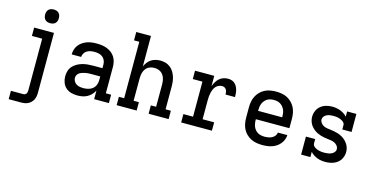

<svg xmlns="http://www.w3.org/2000/svg" viewBox="-89 -1194 3628 1863"><g transform="rotate(15 1725.0 -262.0)"><path d="M62 215V131H186Q195 131 203.5 127Q212 123 216.5 115.5Q221 108 222.5 99Q224 90 224 81V-436H121V-520H320V81Q320 99 317 117Q314 135 306 151Q298 167 285 180Q272 193 256 201Q240 209 222 212Q204 215 186 215ZM260 -601Q246 -601 232.5 -605Q219 -609 209 -619Q199 -629 195 -642.5Q191 -656 191 -670Q191 -684 195 -697.5Q199 -711 209 -721Q219 -731 232.5 -735Q246 -739 260 -739Q274 -739 287.5 -735Q301 -731 311 -721Q321 -711 325 -697.5Q329 -684 329 -670Q329 -656 325 -642.5Q321 -629 311 -619Q301 -609 287.5 -605Q274 -601 260 -601Z M696 8Q665 8 634 0Q603 -8 579.5 -29Q556 -50 545 -80Q534 -110 534 -142Q534 -169 542 -196Q550 -223 568.5 -243.5Q587 -264 611.5 -277.5Q636 -291 662 -298.5Q688 -306 715.5 -308.5Q743 -311 771 -311H863V-348Q863 -369 854.5 -389Q846 -409 829 -422Q812 -435 791 -439.5Q770 -444 748 -444Q729 -444 709.5 -440.5Q690 -437 673.5 -427Q657 -417 646.5 -400Q636 -383 635 -363H540Q540 -388 547.5 -412.5Q555 -437 570 -456.5Q585 -476 606 -490.5Q627 -505 650.5 -513.5Q674 -522 698.5 -525Q723 -528 748 -528Q775 -528 801 -524.5Q827 -521 851.5 -511.5Q876 -502 897 -486Q918 -470 932 -448Q946 -426 952 -400Q958 -374 958 -348V-84H1011V0H863V-86Q851 -63 833.5 -44.5Q816 -26 794 -14Q772 -2 747 3Q722 8 696 8ZM733 -76Q758 -76 782 -82Q806 -88 825 -103Q844 -118 853.5 -141.5Q863 -165 863 -189V-228H771Q756 -228 741 -227Q726 -226 711.5 -223Q697 -220 682.5 -215Q668 -210 656 -202Q644 -194 636.5 -180.5Q629 -167 629 -152Q629 -134 638.5 -117.5Q648 -101 663.5 -91.5Q679 -82 697 -79Q715 -76 733 -76Z M1089 0V-84H1142V-651H1089V-735H1237V-429Q1247 -451 1261.5 -470.5Q1276 -490 1296 -503Q1316 -516 1340 -522Q1364 -528 1388 -528Q1414 -528 1439.5 -521Q1465 -514 1486 -498Q1507 -482 1521 -460Q1535 -438 1543.5 -413Q1552 -388 1555 -362Q1558 -336 1558 -310V-84H1611V0H1410V-84H1463V-310Q1463 -327 1460.5 -343.5Q1458 -360 1452.5 -375.5Q1447 -391 1437 -404.5Q1427 -418 1413 -427Q1399 -436 1383 -440Q1367 -444 1350 -444Q1333 -444 1317 -440Q1301 -436 1287 -427Q1273 -418 1263 -404.5Q1253 -391 1247.5 -375.5Q1242 -360 1239.5 -343.5Q1237 -327 1237 -310V-84H1290V0Z M1737 0V-84H1834V-436H1737V-520H1930V-417Q1938 -439 1950.5 -460Q1963 -481 1981 -497Q1999 -513 2022 -520.5Q2045 -528 2069 -528Q2087 -528 2104.5 -522.5Q2122 -517 2135.5 -505Q2149 -493 2157.5 -477Q2166 -461 2170.5 -444Q2175 -427 2176.5 -409Q2178 -391 2178 -373H2083Q2083 -385 2081 -397.5Q2079 -410 2072.5 -421Q2066 -432 2055 -438Q2044 -444 2031 -444Q2013 -444 1996 -436.5Q1979 -429 1967 -415Q1955 -401 1948 -383.5Q1941 -366 1937 -348.5Q1933 -331 1931.5 -312.5Q1930 -294 1930 -276V-84H2046V0Z M2553 8Q2523 8 2494 3Q2465 -2 2439 -15Q2413 -28 2391.5 -49Q2370 -70 2357 -96.5Q2344 -123 2339 -152Q2334 -181 2334 -210V-310Q2334 -339 2339 -368Q2344 -397 2357 -423Q2370 -449 2390.5 -470Q2411 -491 2437 -504.5Q2463 -518 2492 -523Q2521 -528 2550 -528Q2579 -528 2608 -523Q2637 -518 2663 -504.5Q2689 -491 2709.5 -470Q2730 -449 2743 -423Q2756 -397 2761 -368Q2766 -339 2766 -310V-218H2429V-210Q2429 -193 2432 -175.5Q2435 -158 2441.5 -142.5Q2448 -127 2459.5 -113.5Q2471 -100 2486 -91.5Q2501 -83 2518 -79.5Q2535 -76 2553 -76Q2571 -76 2590 -79Q2609 -82 2626 -90.5Q2643 -99 2655 -114Q2667 -129 2669 -148H2764Q2763 -124 2754 -101Q2745 -78 2729 -59Q2713 -40 2692.5 -26.5Q2672 -13 2649 -5.5Q2626 2 2601.5 5Q2577 8 2553 8ZM2429 -302H2671V-310Q2671 -327 2668.5 -344Q2666 -361 2659 -377Q2652 -393 2641 -406Q2630 -419 2615.5 -428Q2601 -437 2584 -440.5Q2567 -444 2550 -444Q2533 -444 2516 -440.5Q2499 -437 2484.5 -428Q2470 -419 2459 -406Q2448 -393 2441 -377Q2434 -361 2431.5 -344Q2429 -327 2429 -310Z M3187 8Q3166 8 3145 5Q3124 2 3104 -6Q3084 -14 3066 -25.5Q3048 -37 3035 -53V0H2942V-181H3035V-136Q3035 -124 3043 -114Q3051 -104 3061 -97.5Q3071 -91 3082.5 -87Q3094 -83 3105.5 -80.5Q3117 -78 3129 -77Q3141 -76 3153 -76Q3171 -76 3188.5 -78.5Q3206 -81 3222 -87.5Q3238 -94 3250.5 -108Q3263 -122 3263 -139Q3263 -158 3251.5 -173Q3240 -188 3223.5 -196.5Q3207 -205 3189 -208Q3171 -211 3152.5 -213Q3134 -215 3116 -218.5Q3098 -222 3081 -227Q3064 -232 3047 -240Q3030 -248 3015.5 -259Q3001 -270 2988.5 -283.5Q2976 -297 2967.5 -313Q2959 -329 2954.5 -347Q2950 -365 2950 -383Q2950 -414 2962.5 -443Q2975 -472 2999 -491.5Q3023 -511 3053 -519.5Q3083 -528 3114 -528Q3135 -528 3156 -524.5Q3177 -521 3196.5 -513.5Q3216 -506 3234 -494.5Q3252 -483 3265 -467V-520H3358V-339H3265V-384Q3265 -396 3257.5 -405.5Q3250 -415 3239.5 -421.5Q3229 -428 3218 -432.5Q3207 -437 3195 -439.5Q3183 -442 3171 -443Q3159 -444 3147 -444Q3131 -444 3114 -441.5Q3097 -439 3082 -432Q3067 -425 3056 -411.5Q3045 -398 3045 -381Q3045 -363 3056.5 -347.5Q3068 -332 3084 -323.5Q3100 -315 3118.5 -312Q3137 -309 3155 -307Q3173 -305 3191 -301.5Q3209 -298 3226.5 -293Q3244 -288 3260.5 -280Q3277 -272 3292 -261Q3307 -250 3319 -236.5Q3331 -223 3340 -207Q3349 -191 3353.5 -173Q3358 -155 3358 -137Q3358 -116 3352 -95.5Q3346 -75 3334.5 -57.5Q3323 -40 3306 -27Q3289 -14 3269.5 -6.5Q3250 1 3229 4.5Q3208 8 3187 8Z"/></g></svg>

Font: Iosevka Etoile Medium
Style: Regular
Weight: 500
Designer: Belleve Invis
Foundry: Belleve Invis
Version: Version 22.1.2; ttfautohint (v1.8.4)